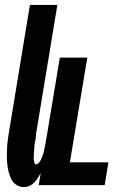

<svg xmlns="http://www.w3.org/2000/svg" viewBox="-20 -755 540 783"><path d="M78 8Q61 8 47 -1Q33 -10 26 -24.5Q19 -39 15 -55Q11 -71 9.5 -87.5Q8 -104 8 -121Q8 -138 9 -155.5Q10 -173 12.5 -190Q15 -207 18 -225L102 -735H214L127 -209Q126 -204 126 -198.5Q126 -193 125 -187.5Q124 -182 123 -177Q122 -172 121 -166.5Q120 -161 120 -155.5Q120 -150 119.5 -144.5Q119 -139 118.5 -133.5Q118 -128 118 -123Q118 -118 117.5 -112.5Q117 -107 118 -102Q119 -97 120.5 -91Q122 -85 127 -85Q133 -85 138 -90.5Q143 -96 146 -102Q149 -108 151.5 -114.5Q154 -121 156 -127Q158 -133 159.5 -139.5Q161 -146 162 -152.5Q163 -159 164.5 -165Q166 -171 167 -178L224 -520H336L265 -93H422L407 0H138L146 -49Q140 -39 134 -29Q128 -19 119.5 -10.5Q111 -2 100 3Q89 8 78 8Z"/></svg>

Font: Iosevka Term Curly Heavy
Style: Italic
Weight: 900
Italic angle: -9°
Designer: Belleve Invis
Foundry: Belleve Invis
Version: Version 32.3.0